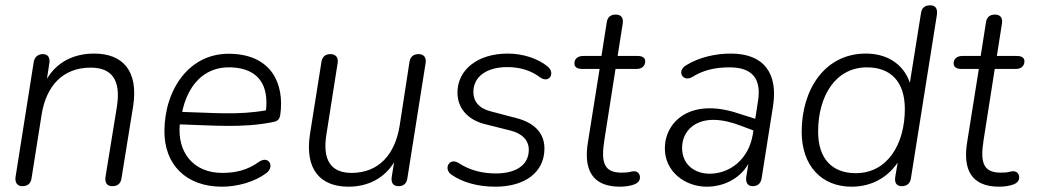

<svg xmlns="http://www.w3.org/2000/svg" viewBox="-20 -696 3913 724"><path d="M64 6C85 6 96 -4 99 -24L137 -264C154 -371 216 -441 322 -441C403 -441 436 -393 421 -295L378 -30C374 -7 384 6 403 6C424 6 435 -4 438 -23L482 -295C503 -430 442 -494 335 -494C254 -494 193 -459 157 -399L166 -457C170 -479 160 -492 142 -492C123 -492 110 -481 107 -461L39 -31C35 -8 45 6 64 6Z M817 8C875 8 940 -10 984 -43C1017 -67 994 -111 957 -86C914 -55 870 -44 818 -44C708 -44 648 -123 658 -227C789 -223 892 -213 1006 -235C1024 -238 1034 -243 1037 -264C1053 -380 1004 -487 855 -493C695 -501 601 -359 600 -203C599 -75 682 8 817 8ZM667 -274C685 -362 741 -447 853 -442C958 -437 993 -372 983 -280C877 -261 781 -271 667 -274Z M1294 8C1369 8 1430 -25 1466 -84L1457 -28C1454 -5 1464 6 1483 6C1502 6 1513 -4 1516 -23L1585 -459C1588 -479 1578 -492 1559 -492C1539 -492 1527 -482 1524 -462L1487 -222C1470 -114 1408 -44 1306 -44C1228 -44 1195 -92 1211 -190L1253 -457C1257 -479 1246 -492 1226 -492C1207 -492 1195 -482 1192 -462L1149 -191C1128 -56 1189 8 1294 8Z M1848 8C1959 8 2033 -46 2033 -136C2033 -196 1993 -234 1926 -251L1831 -276C1786 -287 1765 -314 1765 -349C1765 -407 1815 -443 1893 -443C1941 -443 1983 -430 2017 -404C2051 -380 2076 -421 2044 -446C2009 -475 1952 -494 1895 -494C1780 -494 1705 -432 1705 -347C1705 -287 1745 -244 1808 -228L1904 -204C1948 -193 1974 -168 1974 -131C1974 -74 1926 -42 1850 -42C1798 -42 1751 -54 1710 -81C1673 -104 1651 -58 1683 -37C1724 -8 1783 8 1848 8Z M2318 8C2336 8 2357 5 2370 0C2384 -5 2395 -14 2393 -31C2391 -44 2381 -52 2366 -50C2357 -49 2354 -45 2324 -45C2259 -45 2245 -81 2259 -168L2301 -436H2381C2400 -436 2413 -447 2413 -465C2413 -478 2403 -485 2384 -485H2309L2328 -606C2332 -629 2322 -641 2302 -641C2283 -641 2271 -632 2268 -612L2248 -485H2179C2160 -485 2146 -475 2146 -457C2146 -443 2157 -436 2175 -436H2241L2197 -160C2180 -56 2213 8 2318 8Z M2645 8C2705 8 2768 -19 2802 -78L2794 -29C2791 -7 2800 6 2818 6C2837 6 2849 -4 2852 -24L2895 -296C2914 -418 2862 -494 2736 -494C2678 -494 2617 -480 2569 -451C2529 -429 2555 -384 2591 -406C2634 -433 2680 -442 2731 -442C2819 -442 2852 -397 2838 -313L2828 -248L2762 -269C2583 -328 2487 -237 2487 -136C2487 -50 2562 8 2645 8ZM2552 -139C2552 -210 2620 -282 2776 -221L2821 -204L2819 -191C2804 -96 2733 -41 2656 -41C2601 -41 2552 -74 2552 -139Z M3191 8C3267 8 3327 -27 3365 -83L3356 -30C3352 -7 3361 6 3380 6C3400 6 3412 -4 3415 -24L3513 -641C3516 -664 3507 -676 3488 -676C3468 -676 3456 -667 3453 -647L3411 -384C3385 -459 3320 -494 3245 -494C3089 -494 3003 -357 3003 -199C3003 -71 3078 8 3191 8ZM3207 -43C3118 -43 3065 -97 3065 -200C3065 -333 3130 -442 3249 -442C3339 -442 3392 -388 3392 -285C3392 -153 3327 -43 3207 -43Z M3748 8C3766 8 3787 5 3800 0C3814 -5 3825 -14 3823 -31C3821 -44 3811 -52 3796 -50C3787 -49 3784 -45 3754 -45C3689 -45 3675 -81 3689 -168L3731 -436H3811C3830 -436 3843 -447 3843 -465C3843 -478 3833 -485 3814 -485H3739L3758 -606C3762 -629 3752 -641 3732 -641C3713 -641 3701 -632 3698 -612L3678 -485H3609C3590 -485 3576 -475 3576 -457C3576 -443 3587 -436 3605 -436H3671L3627 -160C3610 -56 3643 8 3748 8Z"/></svg>

Font: SN Pro Light
Style: Italic
Weight: 300
Italic angle: -8.99998°
Designer: Tobias Whetton
Foundry: Supernotes
Version: Version 1.001;Glyphs 3.2 (3249)